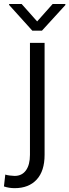

<svg xmlns="http://www.w3.org/2000/svg" viewBox="-67 -747 353 980"><path d="M85.9 -528.3H160.6V43.5Q160.6 126 120.1 169.7Q79.6 213.4 7.8 213.4Q-21 213.4 -46.9 204.6L-40 144Q-32.7 147 -16.8 148.9Q-1 150.9 7.8 150.9Q44.9 150.9 65.4 122.6Q85.9 94.2 85.9 43.5ZM43.5 -726.6 122.6 -637.7 201.7 -726.6H266.6V-721.2L147 -590.3H98.1L-20.5 -721.7V-726.6Z"/></svg>

Font: Vazirmatn FD Light
Style: Regular
Weight: 300
Designer: Saber Rastikerdar
Foundry: Saber Rastikerdar
Version: Version 33.003